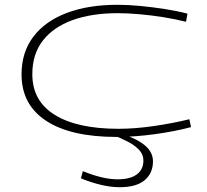

<svg xmlns="http://www.w3.org/2000/svg" viewBox="-20 -562 864 802"><path d="M70 -251Q70 -344 119.5 -409Q169 -474 259 -508Q349 -542 471 -542Q516 -542 567.5 -537Q619 -532 670 -524Q721 -516 763 -505L757 -471Q714 -482 664 -490Q614 -498 563.5 -502.5Q513 -507 472 -507Q363 -507 283 -478Q203 -449 159 -392.5Q115 -336 115 -252Q115 -140 209 -82Q303 -24 475 -24Q544 -24 623 -35.5Q702 -47 771 -64L778 -31Q710 -13 626.5 -1.5Q543 10 467 10Q275 10 172.5 -57.5Q70 -125 70 -251ZM326 153Q410 187 471 187Q524 187 551.5 166.5Q579 146 579 108Q579 83 560.5 63.5Q542 44 511.5 28.5Q481 13 445 -1H494Q553 18 586 46Q619 74 619 112Q619 161 584.5 190.5Q550 220 479 220Q446 220 405.5 211Q365 202 318 183Z"/></svg>

Font: Georama ExtraExtended ExtraLight
Style: Regular
Weight: 200
Width: 8
Designer: Jean-Baptiste Levee
Foundry: Production Type
Version: Version 1.000